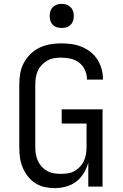

<svg xmlns="http://www.w3.org/2000/svg" viewBox="-20 -968 640 996"><path d="M263 8Q237 8 210.5 2Q184 -4 162 -18.5Q140 -33 123.5 -54.5Q107 -76 97 -100.5Q87 -125 83.5 -151.5Q80 -178 80 -205V-530Q80 -559 85 -587.5Q90 -616 103.5 -641.5Q117 -667 138 -687.5Q159 -708 185 -720.5Q211 -733 239.5 -738Q268 -743 297 -743Q324 -743 350.5 -739.5Q377 -736 402 -726Q427 -716 448.5 -699.5Q470 -683 484.5 -660.5Q499 -638 506.5 -612Q514 -586 514 -559V-555H431V-558Q431 -582 420.5 -605Q410 -628 390.5 -643Q371 -658 346.5 -663.5Q322 -669 297 -669Q279 -669 260.5 -666Q242 -663 226 -654Q210 -645 197 -631.5Q184 -618 176.5 -601.5Q169 -585 166 -567Q163 -549 163 -530V-205Q163 -186 166 -168Q169 -150 176.5 -133.5Q184 -117 196.5 -103.5Q209 -90 225 -81Q241 -72 259.5 -69Q278 -66 296 -66Q314 -66 332.5 -69Q351 -72 367 -81Q383 -90 395.5 -103.5Q408 -117 415.5 -133.5Q423 -150 426 -168Q429 -186 429 -205V-327H300V-401H512V0H438V-125Q430 -96 414.5 -70Q399 -44 375.5 -26Q352 -8 322.5 0Q293 8 263 8ZM300 -823Q287 -823 275 -826.5Q263 -830 254 -839Q245 -848 241.5 -860Q238 -872 238 -885Q238 -898 241.5 -910Q245 -922 254 -931Q263 -940 275 -944Q287 -948 300 -948Q313 -948 325 -944Q337 -940 346 -931Q355 -922 359 -910Q363 -898 363 -885Q363 -872 359 -860Q355 -848 346 -839Q337 -830 325 -826.5Q313 -823 300 -823Z"/></svg>

Font: Iosevka Extended
Style: Regular
Weight: 400
Width: 7
Monospace: yes
Designer: Belleve Invis
Foundry: Belleve Invis
Version: Version 32.5.0; ttfautohint (v1.8.4)